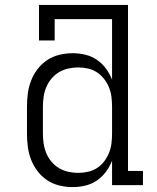

<svg xmlns="http://www.w3.org/2000/svg" viewBox="-20 -755 640 783"><path d="M276 8Q249 8 222 1.5Q195 -5 172.5 -20Q150 -35 133.5 -56.5Q117 -78 107 -103.5Q97 -129 93.5 -156Q90 -183 90 -210V-320Q90 -347 93.5 -374Q97 -401 107 -426.5Q117 -452 133.5 -473.5Q150 -495 172.5 -510Q195 -525 222 -531.5Q249 -538 276 -538Q302 -538 327.5 -532Q353 -526 374.5 -511.5Q396 -497 412 -475.5Q428 -454 437 -430V-677H203V-590H139V-735H502V-58H563V0H437V-100Q428 -76 412 -54.5Q396 -33 374.5 -18.5Q353 -4 327.5 2Q302 8 276 8ZM299 -50Q319 -50 339 -54.5Q359 -59 376 -70Q393 -81 405 -97Q417 -113 424.5 -131.5Q432 -150 434.5 -170Q437 -190 437 -210V-320Q437 -340 434.5 -360Q432 -380 424.5 -398.5Q417 -417 404.5 -433Q392 -449 375.5 -460Q359 -471 339 -475.5Q319 -480 299 -480Q279 -480 258.5 -475.5Q238 -471 220.5 -460.5Q203 -450 190 -434.5Q177 -419 169 -400Q161 -381 158 -360.5Q155 -340 155 -320V-210Q155 -190 158 -169.5Q161 -149 169 -130Q177 -111 190 -95.5Q203 -80 220.5 -69.5Q238 -59 258.5 -54.5Q279 -50 299 -50Z"/></svg>

Font: Iosevka Curly Slab LtEx
Style: Regular
Weight: 300
Width: 7
Monospace: yes
Designer: Belleve Invis
Foundry: Belleve Invis
Version: Version 11.1.0; ttfautohint (v1.8.3)